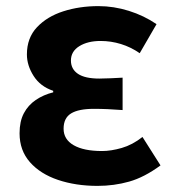

<svg xmlns="http://www.w3.org/2000/svg" viewBox="-20 -594 568 628"><path d="M299 14Q228 14 170 -5.5Q112 -25 78 -63.5Q44 -102 44 -158Q44 -197 58 -223.5Q72 -250 97 -267Q122 -284 154 -292V-297Q112 -311 90 -345.5Q68 -380 68 -416Q68 -470 101 -505Q134 -540 187 -557Q240 -574 302 -574Q352 -574 401.5 -558.5Q451 -543 492 -515L437 -420Q408 -440 375.5 -450Q343 -460 309 -460Q267 -460 239.5 -443Q212 -426 212 -396Q212 -368 235 -352.5Q258 -337 305 -337Q322 -337 342 -338Q362 -339 381 -340V-234Q356 -236 332.5 -237Q309 -238 287 -238Q237 -238 212.5 -223Q188 -208 188 -173Q188 -138 221 -119Q254 -100 314 -100Q343 -100 378 -110Q413 -120 446 -146L505 -53Q452 -14 402.5 0Q353 14 299 14Z"/></svg>

Font: Noto Sans SC
Style: Bold
Weight: 700
Designer: Ryoko NISHIZUKA  (kana, bopomofo & ideographs); Paul D. Hunt (Latin, Greek & Cyrillic); Sandoll Communications , Soo-you
Foundry: Adobe
Version: Version 2.004-H2;hotconv 1.0.118;makeotfexe 2.5.65603